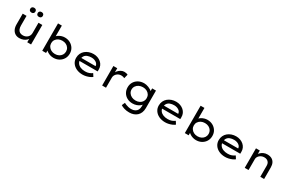

<svg xmlns="http://www.w3.org/2000/svg" viewBox="196 -2513 6708 4478"><g transform="rotate(30 3550.5 -274.0)"><path d="M356 10Q292 10 244.5 -19.5Q197 -49 170.5 -104Q144 -159 144 -235V-525H247V-268Q247 -210 263.5 -169.5Q280 -129 313.5 -108Q347 -87 398 -87Q433 -87 464 -98.5Q495 -110 518.5 -131Q542 -152 555.5 -182Q569 -212 569 -248V-525H672V0H569V-110L587 -122Q574 -89 542 -58.5Q510 -28 462.5 -9Q415 10 356 10ZM508 -648Q475 -648 457 -665Q439 -682 439 -713Q439 -742 457.5 -760Q476 -778 508 -778Q541 -778 559 -761Q577 -744 577 -713Q577 -684 558.5 -666Q540 -648 508 -648ZM308 -648Q275 -648 257 -665Q239 -682 239 -713Q239 -742 257.5 -760Q276 -778 308 -778Q341 -778 359 -761Q377 -744 377 -713Q377 -684 358.5 -666Q340 -648 308 -648Z M1275 10Q1231 10 1190 -2.5Q1149 -15 1117 -35Q1085 -55 1064 -78.5Q1043 -102 1037 -123L1074 -131V-3H971V-740H1074V-405L1047 -408Q1052 -430 1072 -452Q1092 -474 1123.5 -493Q1155 -512 1194.5 -524Q1234 -536 1277 -536Q1358 -536 1422 -501Q1486 -466 1524 -405Q1562 -344 1562 -264Q1562 -185 1524.5 -123Q1487 -61 1422.5 -25.5Q1358 10 1275 10ZM1263 -85Q1321 -85 1366 -108.5Q1411 -132 1436.5 -172.5Q1462 -213 1462 -264Q1462 -315 1436.5 -355Q1411 -395 1366.5 -418Q1322 -441 1263 -441Q1205 -441 1160 -418Q1115 -395 1089 -355Q1063 -315 1063 -264Q1063 -213 1089 -172.5Q1115 -132 1160 -108.5Q1205 -85 1263 -85Z M2059 10Q1965 10 1892 -24.5Q1819 -59 1778 -119.5Q1737 -180 1737 -257Q1737 -321 1761 -372.5Q1785 -424 1828 -460.5Q1871 -497 1928 -517Q1985 -537 2050 -537Q2109 -537 2161 -518Q2213 -499 2252 -465Q2291 -431 2312 -384.5Q2333 -338 2332 -282L2331 -232H1824L1801 -314H2242L2227 -303V-327Q2223 -361 2197 -387Q2171 -413 2132.5 -427.5Q2094 -442 2050 -442Q1988 -442 1940 -423.5Q1892 -405 1865.5 -365.5Q1839 -326 1839 -264Q1839 -210 1868.5 -169.5Q1898 -129 1951.5 -107Q2005 -85 2074 -85Q2137 -85 2181.5 -102.5Q2226 -120 2261 -146L2309 -70Q2282 -48 2241.5 -30Q2201 -12 2153.5 -1Q2106 10 2059 10Z M2586 0V-525H2690V-345L2669 -366Q2682 -413 2714.5 -451.5Q2747 -490 2789.5 -513Q2832 -536 2878 -536Q2906 -536 2932.5 -530Q2959 -524 2974 -515L2947 -406Q2929 -416 2904.5 -421.5Q2880 -427 2858 -427Q2821 -427 2790.5 -414Q2760 -401 2737.5 -379Q2715 -357 2702.5 -330Q2690 -303 2690 -273V0Z M3446 230Q3370 230 3309.5 211.5Q3249 193 3212 167L3249 84Q3270 96 3300 108.5Q3330 121 3367 129.5Q3404 138 3446 138Q3502 138 3543.5 117Q3585 96 3607.5 56Q3630 16 3630 -42V-121L3641 -114Q3636 -85 3601.5 -56Q3567 -27 3515.5 -8.5Q3464 10 3406 10Q3323 10 3258.5 -25Q3194 -60 3157.5 -122Q3121 -184 3121 -263Q3121 -343 3159 -404.5Q3197 -466 3263 -501Q3329 -536 3414 -536Q3440 -536 3471.5 -529.5Q3503 -523 3534 -510.5Q3565 -498 3591.5 -482Q3618 -466 3634.5 -447.5Q3651 -429 3652 -410L3630 -402V-525H3733V-54Q3733 16 3711 69.5Q3689 123 3649.5 158.5Q3610 194 3557.5 212Q3505 230 3446 230ZM3434 -85Q3493 -85 3538.5 -108Q3584 -131 3609 -171.5Q3634 -212 3634 -263Q3634 -315 3609 -355Q3584 -395 3538.5 -418.5Q3493 -442 3434 -442Q3374 -442 3327 -418.5Q3280 -395 3253 -354.5Q3226 -314 3226 -263Q3226 -213 3253 -172.5Q3280 -132 3327 -108.5Q3374 -85 3434 -85Z M4284 10Q4190 10 4117 -24.5Q4044 -59 4003 -119.5Q3962 -180 3962 -257Q3962 -321 3986 -372.5Q4010 -424 4053 -460.5Q4096 -497 4153 -517Q4210 -537 4275 -537Q4334 -537 4386 -518Q4438 -499 4477 -465Q4516 -431 4537 -384.5Q4558 -338 4557 -282L4556 -232H4049L4026 -314H4467L4452 -303V-327Q4448 -361 4422 -387Q4396 -413 4357.5 -427.5Q4319 -442 4275 -442Q4213 -442 4165 -423.5Q4117 -405 4090.5 -365.5Q4064 -326 4064 -264Q4064 -210 4093.5 -169.5Q4123 -129 4176.5 -107Q4230 -85 4299 -85Q4362 -85 4406.5 -102.5Q4451 -120 4486 -146L4534 -70Q4507 -48 4466.5 -30Q4426 -12 4378.5 -1Q4331 10 4284 10Z M5115 10Q5071 10 5030 -2.5Q4989 -15 4957 -35Q4925 -55 4904 -78.5Q4883 -102 4877 -123L4914 -131V-3H4811V-740H4914V-405L4887 -408Q4892 -430 4912 -452Q4932 -474 4963.5 -493Q4995 -512 5034.5 -524Q5074 -536 5117 -536Q5198 -536 5262 -501Q5326 -466 5364 -405Q5402 -344 5402 -264Q5402 -185 5364.5 -123Q5327 -61 5262.5 -25.5Q5198 10 5115 10ZM5103 -85Q5161 -85 5206 -108.5Q5251 -132 5276.5 -172.5Q5302 -213 5302 -264Q5302 -315 5276.5 -355Q5251 -395 5206.5 -418Q5162 -441 5103 -441Q5045 -441 5000 -418Q4955 -395 4929 -355Q4903 -315 4903 -264Q4903 -213 4929 -172.5Q4955 -132 5000 -108.5Q5045 -85 5103 -85Z M5899 10Q5805 10 5732 -24.5Q5659 -59 5618 -119.5Q5577 -180 5577 -257Q5577 -321 5601 -372.5Q5625 -424 5668 -460.5Q5711 -497 5768 -517Q5825 -537 5890 -537Q5949 -537 6001 -518Q6053 -499 6092 -465Q6131 -431 6152 -384.5Q6173 -338 6172 -282L6171 -232H5664L5641 -314H6082L6067 -303V-327Q6063 -361 6037 -387Q6011 -413 5972.5 -427.5Q5934 -442 5890 -442Q5828 -442 5780 -423.5Q5732 -405 5705.5 -365.5Q5679 -326 5679 -264Q5679 -210 5708.5 -169.5Q5738 -129 5791.5 -107Q5845 -85 5914 -85Q5977 -85 6021.5 -102.5Q6066 -120 6101 -146L6149 -70Q6122 -48 6081.5 -30Q6041 -12 5993.5 -1Q5946 10 5899 10Z M6426 0V-525H6529V-395L6500 -388Q6517 -425 6550 -458.5Q6583 -492 6629 -514Q6675 -536 6729 -536Q6802 -536 6850.5 -508.5Q6899 -481 6923.5 -431Q6948 -381 6948 -314V0H6845V-302Q6845 -346 6826.5 -377.5Q6808 -409 6775.5 -425.5Q6743 -442 6700 -441Q6663 -441 6631.5 -428Q6600 -415 6577 -394Q6554 -373 6541.5 -347.5Q6529 -322 6529 -296V0H6478Q6458 0 6445 0Q6432 0 6426 0Z"/></g></svg>

Font: Lexend Giga
Style: Regular
Weight: 400
Designer: Bonnie Shaver-Troup, Thomas Jockin
Foundry: Lexend
Version: Version 1.007